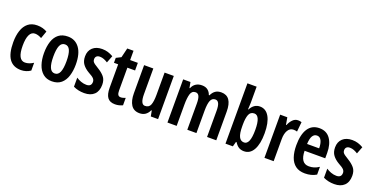

<svg xmlns="http://www.w3.org/2000/svg" viewBox="-25 -1511 4430 2273"><g transform="rotate(20 2189.5 -375.0)"><path d="M236 10Q137 10 87.5 -58.5Q38 -127 38 -269Q38 -354 59.5 -418Q81 -482 125.5 -518Q170 -554 239 -554Q277 -554 307.5 -545.5Q338 -537 364 -522L331 -428Q287 -453 247 -453Q203 -453 180 -406.5Q157 -360 157 -269Q157 -90 249 -90Q300 -90 354 -125V-27Q329 -9 298 0.5Q267 10 236 10Z M825 -273Q825 -195 805 -130.5Q785 -66 740.5 -28Q696 10 623 10Q556 10 511.5 -27.5Q467 -65 445.5 -129Q424 -193 424 -273Q424 -358 445 -421Q466 -484 510.5 -519Q555 -554 626 -554Q718 -554 771.5 -482Q825 -410 825 -273ZM542 -272Q542 -182 562 -135.5Q582 -89 625 -89Q668 -89 688 -135Q708 -181 708 -273Q708 -364 688 -409.5Q668 -455 625 -455Q581 -455 561.5 -409.5Q542 -364 542 -272Z M1201 -155Q1201 -75 1156.5 -32.5Q1112 10 1032 10Q955 10 894 -20V-134Q920 -116 954 -103.5Q988 -91 1023 -91Q1086 -91 1086 -150Q1086 -173 1069.5 -191.5Q1053 -210 1002 -237Q952 -266 923 -304.5Q894 -343 894 -403Q894 -473 938 -513.5Q982 -554 1057 -554Q1096 -554 1129.5 -544Q1163 -534 1197 -514L1162 -424Q1139 -439 1114 -449Q1089 -459 1062 -459Q1035 -459 1020.5 -445.5Q1006 -432 1006 -408Q1006 -392 1012.5 -380Q1019 -368 1037 -355Q1055 -342 1088 -322Q1138 -292 1169.5 -255Q1201 -218 1201 -155Z M1456 -91Q1470 -91 1484.5 -95Q1499 -99 1515 -105V-12Q1494 -2 1470.5 4Q1447 10 1420 10Q1354 10 1324.5 -30.5Q1295 -71 1295 -154V-448H1242V-510L1303 -541L1332 -661H1411V-544H1508V-448H1411V-161Q1411 -126 1421 -108.5Q1431 -91 1456 -91Z M1961 -544V0H1869L1856 -70H1849Q1812 10 1729 10Q1656 10 1621.5 -43.5Q1587 -97 1587 -190V-544H1703V-221Q1703 -94 1760 -94Q1811 -94 1828 -137Q1845 -180 1845 -264V-544Z M2558 -554Q2694 -554 2694 -360V0H2578V-329Q2578 -392 2563.5 -421.5Q2549 -451 2520 -451Q2478 -451 2461 -409Q2444 -367 2444 -282V0H2329V-330Q2329 -393 2315 -422Q2301 -451 2271 -451Q2225 -451 2210 -402.5Q2195 -354 2195 -267V0H2079V-544H2171L2184 -473H2190Q2206 -513 2238 -533.5Q2270 -554 2314 -554Q2361 -554 2389 -531Q2417 -508 2428 -473H2436Q2455 -514 2484.5 -534Q2514 -554 2558 -554Z M2926 -563Q2926 -547 2924.5 -524.5Q2923 -502 2922 -473H2927Q2969 -553 3045 -553Q3121 -553 3162.5 -480Q3204 -407 3204 -273Q3204 -139 3162.5 -64.5Q3121 10 3045 10Q3007 10 2979.5 -6.5Q2952 -23 2927 -62H2920L2903 0H2810V-760H2926ZM3010 -453Q2961 -453 2943.5 -407.5Q2926 -362 2926 -285V-261Q2926 -172 2946.5 -130Q2967 -88 3011 -88Q3048 -88 3067 -133.5Q3086 -179 3086 -274Q3086 -453 3010 -453Z M3524 -554Q3534 -554 3545 -552.5Q3556 -551 3569 -547L3557 -424Q3539 -431 3512 -431Q3467 -431 3442 -389Q3417 -347 3417 -279V0H3301V-544H3391L3407 -454H3413Q3429 -495 3457.5 -524.5Q3486 -554 3524 -554Z M3795 -553Q3885 -553 3932 -486Q3979 -419 3979 -309V-241H3719Q3721 -85 3828 -85Q3861 -85 3891.5 -94Q3922 -103 3955 -125V-27Q3894 10 3812 10Q3739 10 3693 -24.5Q3647 -59 3625.5 -122Q3604 -185 3604 -269Q3604 -406 3652.5 -479.5Q3701 -553 3795 -553ZM3797 -461Q3762 -461 3742 -429Q3722 -397 3719 -327H3871Q3871 -387 3852.5 -424Q3834 -461 3797 -461Z M4351 -155Q4351 -75 4306.5 -32.5Q4262 10 4182 10Q4105 10 4044 -20V-134Q4070 -116 4104 -103.5Q4138 -91 4173 -91Q4236 -91 4236 -150Q4236 -173 4219.5 -191.5Q4203 -210 4152 -237Q4102 -266 4073 -304.5Q4044 -343 4044 -403Q4044 -473 4088 -513.5Q4132 -554 4207 -554Q4246 -554 4279.5 -544Q4313 -534 4347 -514L4312 -424Q4289 -439 4264 -449Q4239 -459 4212 -459Q4185 -459 4170.5 -445.5Q4156 -432 4156 -408Q4156 -392 4162.5 -380Q4169 -368 4187 -355Q4205 -342 4238 -322Q4288 -292 4319.5 -255Q4351 -218 4351 -155Z"/></g></svg>

Font: Noto Sans Bengali ExtraCondensed SemiBold
Style: Regular
Weight: 600
Width: 2
Designer: Joana Ranito - Universal Thirst; Jelle Bosma - Monotype Design Team
Foundry: Universal Thirst ehf.
Version: Version 3.000; ttfautohint (v1.8.4.7-5d5b)